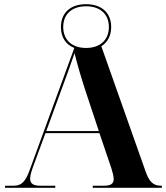

<svg xmlns="http://www.w3.org/2000/svg" viewBox="-20 -897 793 917"><path d="M4 0H244V-10H173C140 -10 124 -19 124 -44C124 -59 130 -79 140 -106L197 -261H455L512 -93C519 -71 523 -54 523 -42C523 -19 508 -10 477 -10H423V0H753V-10H750C712 -10 693 -27 674 -82L464 -676C494 -695 511 -727 511 -768C511 -836 465 -877 391 -877C317 -877 271 -836 271 -768C271 -719 294 -684 335 -668L121 -83C101 -28 82 -10 45 -10H4ZM391 -668C324 -668 282 -706 282 -768C282 -830 324 -867 391 -867C458 -867 500 -830 500 -768C500 -706 458 -668 391 -668ZM201 -271 272 -465C290 -513 320 -595 336 -643C348 -592 374 -506 390 -458L452 -271Z"/></svg>

Font: Noto Serif Display
Style: Bold
Weight: 700
Designer: Monotype Design Team
Foundry: Monotype Imaging Inc.
Version: Version 2.009